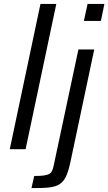

<svg xmlns="http://www.w3.org/2000/svg" viewBox="-20 -763 554 982"><path d="M187 -743 30 0H111L268 -743ZM428 -743 409 -656H496L514 -743ZM155 137 141 199C282 199 313 194 341 62L462 -510H381L255 82C246 126 237 137 155 137Z"/></svg>

Font: Saira UNSAM
Style: Italic
Weight: 400
Italic angle: -12°
Designer: Hector Gatti with collaboration of the Omnibus-Type team
Foundry: Omnibus-Type
Version: Version 0.072;PS 000.072;hotconv 1.0.88;makeotf.lib2.5.64775